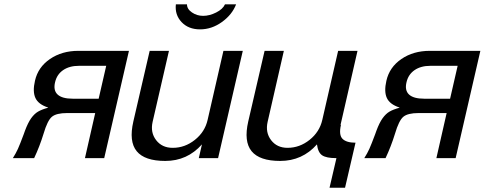

<svg xmlns="http://www.w3.org/2000/svg" viewBox="-20 -737 2259 895"><path d="M439.9 -276.9 475.1 -430.2H348.1Q303.7 -430.2 274.4 -410.2Q245.1 -390.1 236.8 -354Q227.5 -315.9 248.5 -296.4Q269.5 -276.9 318.8 -276.9ZM204.1 -235.8Q158.7 -250.5 145 -280.5Q131.3 -310.5 143.1 -360.8Q157.2 -423.8 212.9 -461.9Q268.6 -500 345.2 -500H581.1L465.8 0H376L423.8 -210H293Q242.7 -210 221.9 -192.6Q201.2 -175.3 183.1 -113.8Q164.6 -53.7 139.2 0H40Q54.2 -22.5 63.5 -43Q72.8 -63.5 90.8 -111.8L96.2 -127Q110.4 -165 125.2 -185.8Q140.1 -206.5 157.2 -216.6Q174.3 -226.6 204.1 -234.9Z M784.7 -47.9H785.6Q841.8 -47.9 888.4 -85Q935.1 -122.1 947.8 -178.2L1021.5 -500H1111.8L996.6 0H906.7L921.4 -64Q853 13.2 750.5 13.2Q654.3 13.2 617.2 -32.2Q580.1 -77.6 601.6 -170.9L677.7 -500H767.6L691.4 -168.9Q680.2 -119.6 707.8 -83.7Q735.4 -47.9 784.7 -47.9ZM926.8 -663.1Q956.5 -663.1 987.5 -678.7Q1018.6 -694.3 1028.8 -716.8H1080.6Q1062 -668.5 1014.4 -634.3Q966.8 -600.1 912.6 -600.1Q858.4 -600.1 826.4 -634Q794.4 -668 799.8 -716.8H851.6Q851.6 -694.8 874.8 -679Q897.9 -663.1 926.8 -663.1Z M1567.4 -154.8H1569.3Q1558.6 -107.9 1576.7 -89.8Q1594.7 -71.8 1637.2 -71.8L1588.4 138.2H1516.1L1548.3 0H1545.4Q1501.5 0 1481.9 -12.9Q1462.4 -25.9 1457.5 -64Q1389.2 13.2 1286.1 13.2Q1189.9 13.2 1152.8 -32.2Q1115.7 -77.6 1137.2 -170.9L1213.4 -500H1303.2L1227.5 -168.9Q1216.3 -119.6 1243.7 -83.7Q1271 -47.9 1320.3 -47.9Q1376.5 -47.9 1423.1 -85Q1469.7 -122.1 1482.4 -178.2L1556.2 -500H1646.5Z M2078.1 -276.9 2113.3 -430.2H1986.3Q1941.9 -430.2 1912.6 -410.2Q1883.3 -390.1 1875 -354Q1865.7 -315.9 1886.7 -296.4Q1907.7 -276.9 1957 -276.9ZM1842.3 -235.8Q1796.9 -250.5 1783.2 -280.5Q1769.5 -310.5 1781.2 -360.8Q1795.4 -423.8 1851.1 -461.9Q1906.7 -500 1983.4 -500H2219.2L2104 0H2014.2L2062 -210H1931.2Q1880.9 -210 1860.1 -192.6Q1839.4 -175.3 1821.3 -113.8Q1802.7 -53.7 1777.3 0H1678.2Q1692.4 -22.5 1701.7 -43Q1710.9 -63.5 1729 -111.8L1734.4 -127Q1748.5 -165 1763.4 -185.8Q1778.3 -206.5 1795.4 -216.6Q1812.5 -226.6 1842.3 -234.9Z"/></svg>

Font: Perun
Style: Italic
Weight: 400
Italic angle: -12°
Foundry: Stefan Peev, Context Ltd
Version: Version 001.000